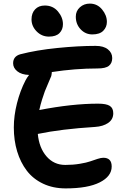

<svg xmlns="http://www.w3.org/2000/svg" viewBox="-20 -1024 712 1071"><path d="M495.1 -832Q456.5 -832 429.7 -860.6Q402.8 -889.2 402.8 -931.2Q402.8 -962.4 425.5 -983.2Q448.2 -1003.9 481 -1003.9Q522.5 -1003.9 549.3 -971.4Q576.2 -939 576.2 -901.9Q576.2 -873 556.2 -852.5Q536.1 -832 495.1 -832ZM252.9 -819.8Q212.9 -819.8 184.3 -848.9Q155.8 -877.9 155.8 -916Q155.8 -950.7 175.8 -971.9Q195.8 -993.2 230 -993.2Q275.4 -993.2 303.2 -960.2Q331.1 -927.2 331.1 -889.2Q331.1 -858.9 311.8 -839.4Q292.5 -819.8 252.9 -819.8ZM346.2 26.9Q275.9 26.9 220.2 0.5Q164.6 -25.9 129.4 -72Q94.2 -118.2 75.7 -179.4Q57.1 -240.7 57.1 -313Q57.1 -378.4 74.7 -448Q92.3 -517.6 122.1 -575.2Q129.9 -590.3 142.1 -606Q100.1 -607.4 76.7 -626.2Q53.2 -645 53.2 -670.9Q53.2 -709.5 92.8 -721.2Q183.1 -744.6 299.6 -756.3Q416 -768.1 513.2 -768.1Q557.6 -768.1 581.8 -748.8Q606 -729.5 606 -700.2Q606 -671.9 587.6 -657Q569.3 -642.1 523.9 -642.1Q399.4 -642.1 269 -622.1Q269 -613.3 266.1 -600.1Q265.6 -598.1 250.7 -563.7Q235.8 -529.3 230.2 -514.9Q224.6 -500.5 214.8 -469.2Q205.1 -438 199.2 -410.2Q382.3 -445.8 526.9 -445.8Q573.2 -445.8 592.5 -433.3Q611.8 -420.9 611.8 -392.1Q611.8 -357.9 583.5 -338.4Q555.2 -318.8 509.8 -315.9Q321.8 -304.2 190.9 -276.9Q198.2 -199.2 239.5 -151.6Q280.8 -104 344.2 -104Q387.7 -104 425.3 -110.4Q462.9 -116.7 483.6 -124Q504.4 -131.3 524.2 -137.7Q543.9 -144 556.2 -144Q603 -144 603 -95.2Q603 -40.5 536.6 -6.8Q470.2 26.9 346.2 26.9Z"/></svg>

Font: Shantell Sans Irregular Bouncy
Style: Regular
Weight: 600
Designer: Stephen Nixon, Anya Danilova, Shantell Martin
Foundry: Arrow Type
Version: Version 1.006;[9816181b4]